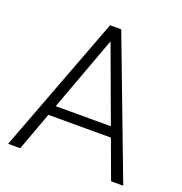

<svg xmlns="http://www.w3.org/2000/svg" viewBox="-128 -822 882 933"><g transform="rotate(20 312.5 -355.5)"><path d="M547.4 0 474.1 -199.2H150.9L77.6 0H15.1L283.7 -710.9H341.3L610.4 0ZM169.9 -251H455.1L312.5 -638.2Z"/></g></svg>

Font: Vazirmatn RD ExtraLight
Style: Regular
Weight: 200
Designer: Saber Rastikerdar
Foundry: Saber Rastikerdar
Version: Version 32.102